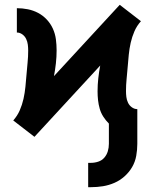

<svg xmlns="http://www.w3.org/2000/svg" viewBox="-20 -554 640 797"><path d="M346 223V122H357Q373 122 388 117Q403 112 413 100.5Q423 89 427.5 74Q432 59 432 43V-41Q419 -54 409 -69.5Q399 -85 394 -102.5Q389 -120 387 -138Q385 -156 385 -175Q385 -202 388 -229Q391 -256 396 -282L123 14L79 -20L35 -54Q52 -73 62 -96Q72 -119 77.5 -143.5Q83 -168 85.5 -193.5Q88 -219 90 -244Q92 -269 94.5 -294Q97 -319 97 -344Q97 -356 95.5 -368.5Q94 -381 88.5 -392.5Q83 -404 72.5 -411.5Q62 -419 50 -419V-520Q73 -520 95.5 -515.5Q118 -511 138 -500.5Q158 -490 174 -473Q190 -456 199.5 -435Q209 -414 212 -391Q215 -368 215 -345Q215 -318 212 -291Q209 -264 204 -238L477 -534L521 -500L565 -466Q548 -447 538 -424Q528 -401 522.5 -376.5Q517 -352 514.5 -326.5Q512 -301 510 -276Q508 -251 505.5 -226Q503 -201 503 -176Q503 -164 504.5 -151.5Q506 -139 511.5 -127.5Q517 -116 527.5 -108.5Q538 -101 550 -101V43Q550 68 545.5 93Q541 118 528.5 139.5Q516 161 497 178Q478 195 455 205Q432 215 407.5 219Q383 223 357 223Z"/></svg>

Font: Iosevka Aile
Style: Bold
Weight: 700
Designer: Belleve Invis
Foundry: Belleve Invis
Version: Version 28.0.1; ttfautohint (v1.8.4)